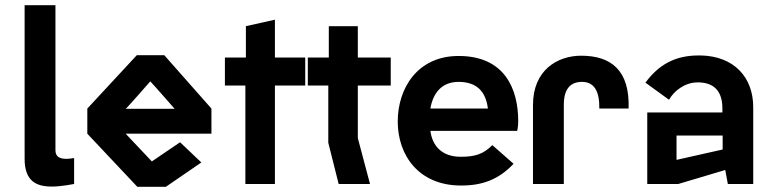

<svg xmlns="http://www.w3.org/2000/svg" viewBox="-20 -710 2972 741"><path d="M180 10H181C217 10 266 0 266 0V-100C266 -100 247 -97 238 -97H236C208 -97 194 -107 194 -130V-690H75V-97C75 -10 121 10 180 10Z M796 -291 614 -497H508L317 -291V-194L510 11H620L757 -83L675 -161L566 -87L465 -194H796ZM560 -396C572 -384 653 -291 654 -290H465C472 -295 560 -396 560 -396Z M1041 0V-380H1158V-488H1041V-634L929 -609V-488H848V-380H927V0Z M1361 -177V-380H1488V-488H1361V-609H1249V-488H1168V-380H1247V-159L1287 0H1408Z M1759 6H1761C1841 6 1905 -17 1962 -78L1880 -150C1845 -114 1811 -105 1759 -105H1758C1687 -105 1649 -145 1641 -205H1976C1976 -205 1980 -220 1980 -242C1980 -367 1928 -493 1752 -494H1750C1591 -494 1515 -369 1515 -241C1515 -111 1596 6 1759 6ZM1641 -291C1651 -350 1684 -394 1750 -394H1752C1821 -393 1855 -356 1863 -291Z M2406 -291C2411 -438 2339 -495 2223 -495C2132 -495 2037 -440 2037 -305V0H2156V-306C2156 -365 2180 -394 2226 -394C2274 -394 2294 -357 2293 -291Z M2779 -54 2789 0H2887V-296C2887 -412 2813 -493 2685 -496H2676C2584 -496 2521 -459 2471 -391L2562 -325C2581 -359 2623 -392 2672 -392H2680C2741 -389 2768 -353 2768 -291V-276H2478V0H2598ZM2591 -93V-187H2769V-133Z"/></svg>

Font: FREAK Grotesk Next
Style: Bold
Weight: 700
Width: 3
Designer: La Scuola Open Source
Foundry: La Scuola Open Source
Version: Version 1.000;PS 1.0;hotconv 1.0.72;makeotf.lib2.5.5900